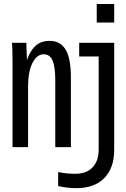

<svg xmlns="http://www.w3.org/2000/svg" viewBox="-20 -745 640 972"><path d="M558.1 13.7Q558.1 105.5 508.1 156.5Q458 207.5 367.2 207.5Q319.3 207.5 274.4 196.8V126Q316.4 134.8 360.4 134.8Q417.5 134.8 448.5 102.5Q479.5 70.3 479.5 12.2V-459H380.9V-528.3H558.1ZM469.7 -630.9V-724.6H558.1V-630.9ZM259.8 0V-339.4Q259.8 -406.2 246.3 -438.2Q232.9 -470.2 201.2 -470.2Q166.5 -470.2 144.3 -426.3Q122.1 -382.3 122.1 -306.2V0H43.5V-415.5Q43.5 -507.8 40.5 -528.3H113.3L116.2 -442.9H117.2Q133.3 -489.3 160.6 -513.7Q188 -538.1 231 -538.1Q285.2 -538.1 312 -494.1Q338.9 -450.2 338.9 -352.1V0Z"/></svg>

Font: Liberation Mono
Style: Regular
Weight: 400
Monospace: yes
Designer: Steve Matteson
Foundry: Ascender Corporation
Version: Version 2.1.5